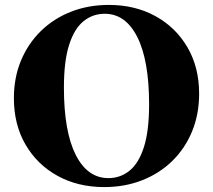

<svg xmlns="http://www.w3.org/2000/svg" viewBox="-20 -748 866 781"><path d="M423 -728Q529 -728 612 -682.5Q695 -637 742.5 -555.5Q790 -474 790 -367Q790 -283.5 761.5 -214Q733 -144.5 681 -93.5Q629 -42.5 558.2 -14.8Q487.5 13 404 13Q297.5 13 214.5 -32.5Q131.5 -78 84 -159.5Q36.5 -241 36.5 -348.5Q36.5 -432 65.2 -501.2Q94 -570.5 146 -621.5Q198 -672.5 268.5 -700.2Q339 -728 423 -728ZM421 -23.5Q469.5 -23.5 507 -53.8Q544.5 -84 565.5 -150Q586.5 -216 586.5 -323Q586.5 -501.5 538.8 -596.8Q491 -692 406 -692Q357 -692 319.5 -661.5Q282 -631 261 -565Q240 -499 240 -392Q240 -213.5 287.8 -118.5Q335.5 -23.5 421 -23.5Z"/></svg>

Font: Newsreader Display
Style: Bold
Weight: 700
Designer: Hugues Gentile
Foundry: Production Type
Version: Version 1.001